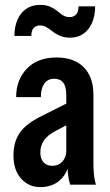

<svg xmlns="http://www.w3.org/2000/svg" viewBox="-20 -755 448 785"><path d="M267 0Q261 -18 258.5 -39.5Q256 -61 256 -85H251V-366Q251 -401 238.5 -417Q226 -433 202 -433Q175 -433 161 -413Q147 -393 147 -358H46Q46 -429 90 -474.5Q134 -520 211 -520Q283 -520 322.5 -480Q362 -440 362 -367V-85Q362 -64 364 -42.5Q366 -21 372 0ZM145 10Q97 10 66 -25Q35 -60 35 -120Q35 -174 60.5 -211.5Q86 -249 149 -280L278 -345V-257L208 -220Q175 -203 160 -181.5Q145 -160 145 -132Q145 -105 158.5 -91Q172 -77 194 -77Q219 -77 235 -94.5Q251 -112 251 -139L261 -76Q246 -32 216 -11Q186 10 145 10ZM268 -601Q243 -601 225.5 -608.5Q208 -616 195.5 -626Q183 -636 170.5 -643.5Q158 -651 143 -651Q128 -651 118 -641Q108 -631 108 -608H39Q39 -646 51.5 -674.5Q64 -703 87.5 -719Q111 -735 143 -735Q169 -735 185.5 -727.5Q202 -720 214 -710Q226 -700 237.5 -692.5Q249 -685 265 -685Q280 -685 290.5 -695Q301 -705 301 -729H369Q369 -691 356.5 -662Q344 -633 321 -617Q298 -601 268 -601Z"/></svg>

Font: Instrument Sans Condensed SemiBold
Style: Regular
Weight: 600
Width: 3
Designer: Rodrigo Fuenzalida
Foundry: fragTYPE
Version: Version 1.000;gftools[0.9.28]